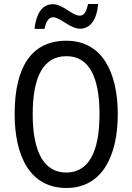

<svg xmlns="http://www.w3.org/2000/svg" viewBox="-20 -927 659 957"><path d="M152 -783H202C209 -820 223 -841 245 -841C280 -841 329 -784 379 -784C430 -784 463 -829 469 -907H419C411 -871 401 -849 378 -849C339 -849 295 -906 243 -906C185 -906 159 -850 152 -783ZM567 -358C567 -568 488 -724 311 -724C139 -724 53 -596 53 -359C53 -151 128 10 311 10C488 10 567 -148 567 -358ZM143 -358C143 -546 197 -647 311 -647C422 -647 476 -547 476 -358C476 -168 421 -67 310 -67C199 -67 143 -170 143 -358Z"/></svg>

Font: Noto Sans Telugu Condensed
Style: Regular
Weight: 400
Width: 3
Designer: Jelle Bosma - Monotype Design Team
Foundry: Monotype Imaging Inc.
Version: Version 2.005